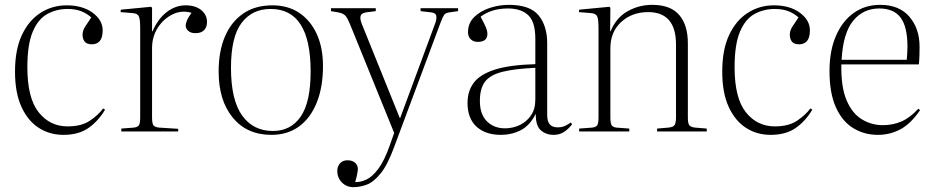

<svg xmlns="http://www.w3.org/2000/svg" viewBox="-20 -543 3857 793"><path d="M242 14Q185 14 140 -15Q95 -44 68.5 -102Q42 -160 42 -247Q42 -338 70.5 -398.5Q99 -459 147.5 -490Q196 -521 255 -521Q321 -521 362.5 -490.5Q404 -460 404 -418Q404 -387 392 -373.5Q380 -360 360 -360Q338 -360 329.5 -371.5Q321 -383 321 -399Q321 -416 331 -432Q341 -448 357 -471Q338 -488 314.5 -497Q291 -506 259 -506Q213 -506 175 -485Q137 -464 115 -411.5Q93 -359 93 -265Q93 -138 139.5 -79.5Q186 -21 259 -21Q317 -21 352 -45Q387 -69 406 -95L414 -90Q386 -43 345.5 -14.5Q305 14 242 14Z M481 0V-12L533 -16Q549 -18 554 -26Q559 -34 559 -60V-427Q559 -465 553 -476.5Q547 -488 526 -489L478 -493L479 -503L604 -515L608 -511V-414H610Q633 -466 669 -493.5Q705 -521 747 -521Q787 -521 811 -501.5Q835 -482 835 -452Q835 -431 823 -418.5Q811 -406 787 -406Q768 -406 757.5 -415.5Q747 -425 747 -437Q747 -457 771 -490Q731 -502 693.5 -484Q656 -466 632 -429Q608 -392 608 -344V-59Q608 -35 613 -26.5Q618 -18 637 -16L716 -11V0Z M1101 14Q1000 14 941.5 -57Q883 -128 883 -248Q883 -331 909 -392Q935 -453 984.5 -487Q1034 -521 1105 -521Q1170 -521 1216.5 -489.5Q1263 -458 1288.5 -402Q1314 -346 1314 -270Q1314 -184 1288.5 -120Q1263 -56 1215.5 -21Q1168 14 1101 14ZM1107 -2Q1181 -2 1222 -61.5Q1263 -121 1263 -248Q1263 -506 1098 -506Q1021 -506 977.5 -448Q934 -390 934 -263Q934 -130 980 -66Q1026 -2 1107 -2Z M1440 230Q1411 230 1392 210.5Q1373 191 1373 163Q1373 145 1384 132Q1395 119 1415 119Q1436 119 1447.5 130Q1459 141 1458 159Q1457 167 1454.5 179.5Q1452 192 1447 209Q1468 210 1492.5 199Q1517 188 1542 155Q1567 122 1590 57L1608 6L1426 -442Q1417 -465 1408 -476.5Q1399 -488 1376 -492L1347 -497V-509H1532V-497L1493 -492Q1473 -489 1469.5 -477.5Q1466 -466 1474 -445L1631 -56H1633L1778 -448Q1784 -465 1782 -477.5Q1780 -490 1760 -492L1717 -497V-509H1872V-497L1837 -492Q1820 -490 1814 -481Q1808 -472 1799 -448L1608 64Q1581 138 1552 173.5Q1523 209 1495 219.5Q1467 230 1440 230Z M2049 14Q1985 14 1948 -20Q1911 -54 1911 -118Q1911 -167 1937 -201.5Q1963 -236 2024 -255.5Q2085 -275 2191 -278V-383Q2191 -453 2161.5 -480.5Q2132 -508 2078 -508Q2042 -508 2014 -499Q1986 -490 1965 -474Q1982 -442 1987.5 -428.5Q1993 -415 1993 -403Q1993 -370 1953 -370Q1936 -370 1924.5 -380.5Q1913 -391 1913 -410Q1913 -448 1939 -473Q1965 -498 2003.5 -510.5Q2042 -523 2081 -523Q2169 -523 2204.5 -479.5Q2240 -436 2240 -365V-69Q2240 -41 2251 -29Q2262 -17 2283 -17Q2300 -17 2313.5 -23Q2327 -29 2337 -37L2343 -30Q2328 -10 2309.5 2Q2291 14 2267 14Q2235 14 2213.5 -5Q2192 -24 2193 -73Q2168 -24 2130.5 -5Q2093 14 2049 14ZM2066 -13Q2097 -13 2125.5 -26Q2154 -39 2172.5 -65.5Q2191 -92 2191 -131V-263Q2106 -259 2055.5 -246.5Q2005 -234 1983.5 -206Q1962 -178 1962 -126Q1962 -71 1991 -42Q2020 -13 2066 -13Z M2372 0V-12L2426 -16Q2442 -18 2447 -26Q2452 -34 2452 -60V-427Q2452 -465 2446 -476.5Q2440 -488 2419 -489L2371 -493L2372 -503L2497 -515L2501 -511L2500 -414H2502Q2525 -470 2572 -496.5Q2619 -523 2674 -523Q2749 -523 2785 -481.5Q2821 -440 2821 -364V-57Q2821 -35 2826.5 -26.5Q2832 -18 2851 -16L2899 -12V0H2694V-12L2741 -16Q2761 -18 2766.5 -27Q2772 -36 2772 -58V-359Q2772 -493 2657 -493Q2590 -493 2545.5 -452Q2501 -411 2501 -344V-59Q2501 -36 2505.5 -27Q2510 -18 2526 -16L2579 -12V0Z M3163 14Q3106 14 3061 -15Q3016 -44 2989.5 -102Q2963 -160 2963 -247Q2963 -338 2991.5 -398.5Q3020 -459 3068.5 -490Q3117 -521 3176 -521Q3242 -521 3283.5 -490.5Q3325 -460 3325 -418Q3325 -387 3313 -373.5Q3301 -360 3281 -360Q3259 -360 3250.5 -371.5Q3242 -383 3242 -399Q3242 -416 3252 -432Q3262 -448 3278 -471Q3259 -488 3235.5 -497Q3212 -506 3180 -506Q3134 -506 3096 -485Q3058 -464 3036 -411.5Q3014 -359 3014 -265Q3014 -138 3060.5 -79.5Q3107 -21 3180 -21Q3238 -21 3273 -45Q3308 -69 3327 -95L3335 -90Q3307 -43 3266.5 -14.5Q3226 14 3163 14Z M3606 14Q3550 14 3504.5 -13.5Q3459 -41 3432.5 -99.5Q3406 -158 3406 -250Q3406 -333 3432.5 -394.5Q3459 -456 3506 -489.5Q3553 -523 3615 -523Q3694 -523 3736 -474Q3778 -425 3778 -350Q3778 -335 3777.5 -315.5Q3777 -296 3775 -277H3455Q3453 -184 3476.5 -129Q3500 -74 3540 -50Q3580 -26 3626 -26Q3668 -26 3703.5 -41.5Q3739 -57 3773 -94L3780 -88Q3742 -32 3699 -9Q3656 14 3606 14ZM3456 -296H3725Q3728 -328 3728 -350Q3728 -433 3699.5 -470.5Q3671 -508 3612 -508Q3545 -508 3503.5 -457Q3462 -406 3456 -296Z"/></svg>

Font: Literata 72pt ExtraLight
Style: Regular
Weight: 200
Designer: Latin by Veronika Burian and Jose Scaglione. Greek by Irene Vlachou. Cyrillic by Vera Evstafieva.
Foundry: TypeTogether
Version: Version 3.002